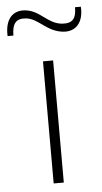

<svg xmlns="http://www.w3.org/2000/svg" viewBox="-87 -721 400 755"><g transform="rotate(-5 113.0 -344.0)"><path d="M40 -688C-8 -692 -39 -659 -36 -593H-13C-13 -639 2 -660 42 -656C92 -651 118 -597 185 -591C233 -587 265 -621 261 -683H238C238 -638 223 -620 182 -623C124 -628 100 -683 40 -688ZM134 -482H94V0H134Z"/></g></svg>

Font: Exo 2 Extra Light
Style: Regular
Weight: 250
Designer: Natanael Gama
Version: Version 1.001;PS 001.001;hotconv 1.0.88;makeotf.lib2.5.64775